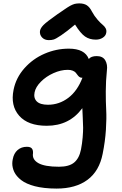

<svg xmlns="http://www.w3.org/2000/svg" viewBox="-20 -853 722 1133"><path d="M268.1 -616.2Q243.2 -616.2 228.3 -631.8Q213.4 -647.5 215.8 -669.9Q218.3 -686.5 236.3 -705.1Q254.4 -723.6 318.8 -769Q327.6 -774.9 342.3 -784.9Q356.9 -794.9 362.5 -798.8Q368.2 -802.7 378.7 -809.6Q389.2 -816.4 394 -818.8Q398.9 -821.3 406.7 -825Q414.6 -828.6 419.9 -829.8Q425.3 -831.1 432.4 -832Q439.5 -833 446.8 -833Q475.1 -833 492.2 -822Q509.3 -811 522.9 -784.2Q537.1 -757.8 555.4 -737.1Q573.7 -716.3 585.2 -707.3Q596.7 -698.2 603.3 -686.3Q609.9 -674.3 606.9 -659.2Q604 -641.6 586.4 -630.4Q568.8 -619.1 545.9 -619.1Q508.3 -619.1 481.7 -637.7Q455.1 -656.2 422.9 -708Q372.1 -665.5 340.6 -644.5Q309.1 -623.5 296.9 -619.9Q284.7 -616.2 268.1 -616.2ZM314 259.8Q275.9 259.8 243.2 256.1Q210.4 252.4 185.3 245.8Q160.2 239.3 139.6 230Q119.1 220.7 105 209.7Q90.8 198.7 80.3 186.3Q69.8 173.8 64 161.4Q58.1 148.9 55.2 135.7Q52.2 122.6 52.5 110.6Q52.7 98.6 55.2 86.9Q61.5 51.8 83.7 32.5Q106 13.2 138.2 13.2Q159.2 13.2 167.5 22.7Q175.8 32.2 174.8 50.8Q168.5 87.9 206.1 109.4Q243.7 130.9 328.1 130.9Q388.2 130.9 418 105.7Q447.8 80.6 458 28.8Q464.8 -6.3 467.8 -42.2Q470.7 -78.1 470.5 -99.4Q470.2 -120.6 468.3 -159.7Q466.3 -198.7 465.8 -214.8Q389.6 -110.8 255.9 -110.8Q145 -110.8 93 -170.2Q41 -229.5 60.1 -323.2Q74.2 -394 124 -450.2Q173.8 -506.3 242.9 -536.1Q312 -565.9 386.2 -565.9Q480.5 -565.9 503.9 -504.9Q517.6 -522 550.8 -522Q586.4 -522 601.1 -497.1Q615.7 -472.2 610.8 -437Q604.5 -376.5 604.2 -314Q604 -251.5 606.7 -203.6Q609.4 -155.8 605 -87.2Q600.6 -18.6 585.9 54.2Q565.9 156.7 496.1 208.3Q426.3 259.8 314 259.8ZM184.1 -308.1Q177.2 -274.4 197 -254.6Q216.8 -234.9 263.2 -234.9Q329.1 -234.9 383.1 -275.6Q437 -316.4 466.8 -395L464.8 -394Q455.1 -394 448.5 -398.9Q441.9 -403.8 437.3 -410.6Q432.6 -417.5 426.8 -424.3Q420.9 -431.2 408.9 -436Q397 -440.9 379.9 -440.9Q338.9 -440.9 295.4 -421.4Q252 -401.9 221.2 -370.8Q190.4 -339.8 184.1 -308.1Z"/></svg>

Font: Shantell Sans Irregular
Style: Italic
Weight: 600
Italic angle: -11.31°
Designer: Stephen Nixon, Anya Danilova, Shantell Martin
Foundry: Arrow Type
Version: Version 1.006;[9816181b4]